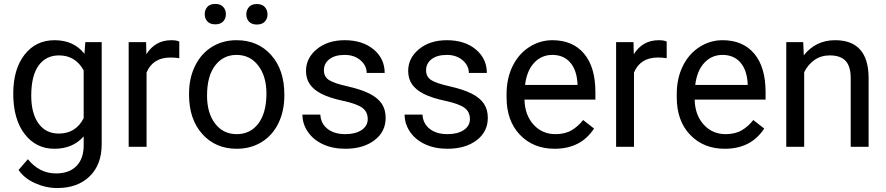

<svg xmlns="http://www.w3.org/2000/svg" viewBox="-20 -741 4472 969"><path d="M46.9 -268.6Q46.9 -392.1 104 -465.1Q161.1 -538.1 255.4 -538.1Q352.1 -538.1 406.2 -469.7L410.6 -528.3H493.2V-12.7Q493.2 89.8 432.4 148.9Q371.6 208 269 208Q211.9 208 157.2 183.6Q102.5 159.2 73.7 116.7L120.6 62.5Q178.7 134.3 262.7 134.3Q328.6 134.3 365.5 97.2Q402.3 60.1 402.3 -7.3V-52.7Q348.1 9.8 254.4 9.8Q161.6 9.8 104.2 -64.9Q46.9 -139.6 46.9 -268.6ZM137.7 -258.3Q137.7 -168.9 174.3 -117.9Q210.9 -66.9 276.9 -66.9Q362.3 -66.9 402.3 -144.5V-385.7Q360.8 -461.4 277.8 -461.4Q211.9 -461.4 174.8 -410.2Q137.7 -358.9 137.7 -258.3Z M884.8 -447.3Q864.3 -450.7 840.3 -450.7Q751.5 -450.7 719.7 -375V0H629.4V-528.3H717.3L718.8 -467.3Q763.2 -538.1 844.7 -538.1Q871.1 -538.1 884.8 -531.2Z M934.1 -269Q934.1 -346.7 964.6 -408.7Q995.1 -470.7 1049.6 -504.4Q1104 -538.1 1173.8 -538.1Q1281.7 -538.1 1348.4 -463.4Q1415 -388.7 1415 -264.6V-258.3Q1415 -181.2 1385.5 -119.9Q1356 -58.6 1301 -24.4Q1246.1 9.8 1174.8 9.8Q1067.4 9.8 1000.7 -64.9Q934.1 -139.6 934.1 -262.7ZM1024.9 -258.3Q1024.9 -170.4 1065.7 -117.2Q1106.4 -64 1174.8 -64Q1243.7 -64 1284.2 -117.9Q1324.7 -171.9 1324.7 -269Q1324.7 -356 1283.4 -409.9Q1242.2 -463.9 1173.8 -463.9Q1106.9 -463.9 1065.9 -410.6Q1024.9 -357.4 1024.9 -258.3ZM1013.2 -669.4Q1013.2 -691.4 1026.6 -706.3Q1040 -721.2 1066.4 -721.2Q1092.8 -721.2 1106.4 -706.3Q1120.1 -691.4 1120.1 -669.4Q1120.1 -647.5 1106.4 -632.8Q1092.8 -618.2 1066.4 -618.2Q1040 -618.2 1026.6 -632.8Q1013.2 -647.5 1013.2 -669.4ZM1223.1 -668.5Q1223.1 -690.4 1236.6 -705.6Q1250 -720.7 1276.4 -720.7Q1302.7 -720.7 1316.4 -705.6Q1330.1 -690.4 1330.1 -668.5Q1330.1 -646.5 1316.4 -631.8Q1302.7 -617.2 1276.4 -617.2Q1250 -617.2 1236.6 -631.8Q1223.1 -646.5 1223.1 -668.5Z M1835.9 -140.1Q1835.9 -176.8 1808.3 -197Q1780.8 -217.3 1712.2 -231.9Q1643.6 -246.6 1603.3 -267.1Q1563 -287.6 1543.7 -315.9Q1524.4 -344.2 1524.4 -383.3Q1524.4 -448.2 1579.3 -493.2Q1634.3 -538.1 1719.7 -538.1Q1809.6 -538.1 1865.5 -491.7Q1921.4 -445.3 1921.4 -373H1830.6Q1830.6 -410.2 1799.1 -437Q1767.6 -463.9 1719.7 -463.9Q1670.4 -463.9 1642.6 -442.4Q1614.7 -420.9 1614.7 -386.2Q1614.7 -353.5 1640.6 -336.9Q1666.5 -320.3 1734.1 -305.2Q1801.8 -290 1843.8 -269Q1885.7 -248 1906 -218.5Q1926.3 -189 1926.3 -146.5Q1926.3 -75.7 1869.6 -33Q1813 9.8 1722.7 9.8Q1659.2 9.8 1610.4 -12.7Q1561.5 -35.2 1533.9 -75.4Q1506.3 -115.7 1506.3 -162.6H1596.7Q1599.1 -117.2 1633.1 -90.6Q1667 -64 1722.7 -64Q1773.9 -64 1804.9 -84.7Q1835.9 -105.5 1835.9 -140.1Z M2351.6 -140.1Q2351.6 -176.8 2324 -197Q2296.4 -217.3 2227.8 -231.9Q2159.2 -246.6 2118.9 -267.1Q2078.6 -287.6 2059.3 -315.9Q2040 -344.2 2040 -383.3Q2040 -448.2 2095 -493.2Q2149.9 -538.1 2235.4 -538.1Q2325.2 -538.1 2381.1 -491.7Q2437 -445.3 2437 -373H2346.2Q2346.2 -410.2 2314.7 -437Q2283.2 -463.9 2235.4 -463.9Q2186 -463.9 2158.2 -442.4Q2130.4 -420.9 2130.4 -386.2Q2130.4 -353.5 2156.2 -336.9Q2182.1 -320.3 2249.8 -305.2Q2317.4 -290 2359.4 -269Q2401.4 -248 2421.6 -218.5Q2441.9 -189 2441.9 -146.5Q2441.9 -75.7 2385.3 -33Q2328.6 9.8 2238.3 9.8Q2174.8 9.8 2126 -12.7Q2077.1 -35.2 2049.6 -75.4Q2022 -115.7 2022 -162.6H2112.3Q2114.7 -117.2 2148.7 -90.6Q2182.6 -64 2238.3 -64Q2289.6 -64 2320.6 -84.7Q2351.6 -105.5 2351.6 -140.1Z M2778.8 9.8Q2671.4 9.8 2604 -60.8Q2536.6 -131.3 2536.6 -249.5V-266.1Q2536.6 -344.7 2566.7 -406.5Q2596.7 -468.3 2650.6 -503.2Q2704.6 -538.1 2767.6 -538.1Q2870.6 -538.1 2927.7 -470.2Q2984.9 -402.3 2984.9 -275.9V-238.3H2627Q2628.9 -160.2 2672.6 -112.1Q2716.3 -64 2783.7 -64Q2831.5 -64 2864.7 -83.5Q2897.9 -103 2922.9 -135.3L2978 -92.3Q2911.6 9.8 2778.8 9.8ZM2767.6 -463.9Q2712.9 -463.9 2675.8 -424.1Q2638.7 -384.3 2629.9 -312.5H2894.5V-319.3Q2890.6 -388.2 2857.4 -426Q2824.2 -463.9 2767.6 -463.9Z M3344.7 -447.3Q3324.2 -450.7 3300.3 -450.7Q3211.4 -450.7 3179.7 -375V0H3089.4V-528.3H3177.2L3178.7 -467.3Q3223.1 -538.1 3304.7 -538.1Q3331.1 -538.1 3344.7 -531.2Z M3637.7 9.8Q3530.3 9.8 3462.9 -60.8Q3395.5 -131.3 3395.5 -249.5V-266.1Q3395.5 -344.7 3425.5 -406.5Q3455.6 -468.3 3509.5 -503.2Q3563.5 -538.1 3626.5 -538.1Q3729.5 -538.1 3786.6 -470.2Q3843.8 -402.3 3843.8 -275.9V-238.3H3485.8Q3487.8 -160.2 3531.5 -112.1Q3575.2 -64 3642.6 -64Q3690.4 -64 3723.6 -83.5Q3756.8 -103 3781.7 -135.3L3836.9 -92.3Q3770.5 9.8 3637.7 9.8ZM3626.5 -463.9Q3571.8 -463.9 3534.7 -424.1Q3497.6 -384.3 3488.8 -312.5H3753.4V-319.3Q3749.5 -388.2 3716.3 -426Q3683.1 -463.9 3626.5 -463.9Z M4033.7 -528.3 4036.6 -461.9Q4097.2 -538.1 4194.8 -538.1Q4362.3 -538.1 4363.8 -349.1V0H4273.4V-349.6Q4272.9 -406.7 4247.3 -434.1Q4221.7 -461.4 4167.5 -461.4Q4123.5 -461.4 4090.3 -438Q4057.1 -414.6 4038.6 -376.5V0H3948.2V-528.3Z"/></svg>

Font: APIMedia Roboto
Style: Regular
Weight: 400
Designer: Google
Version: Version 2.137; 2017